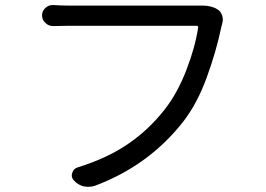

<svg xmlns="http://www.w3.org/2000/svg" viewBox="-20 -721 1040 751"><path d="M763.7 -699.2Q767.6 -699.2 770.5 -699.2Q807.6 -699.2 830.1 -684.6Q843.8 -676.8 848.6 -661.1Q851.6 -653.3 851.6 -644.5Q851.6 -637.7 849.6 -630.9Q847.7 -624 845.7 -615.2Q825.2 -517.6 788.1 -416.5Q751 -315.4 697.3 -246.1Q562.5 -73.2 350.6 5.9Q337.9 9.8 326.2 9.8Q316.4 9.8 306.6 7.8Q284.2 2 268.6 -15.6Q260.7 -24.4 260.7 -35.2Q260.7 -40 262.7 -44.9Q267.6 -61.5 284.2 -66.4Q400.4 -102.5 481.9 -158.7Q563.5 -214.8 625 -293.9Q673.8 -356.4 708.5 -445.8Q743.2 -535.2 754.9 -612.3Q755.9 -620.1 749 -620.1H245.1Q219.7 -620.1 189.5 -619.1Q188.5 -619.1 187.5 -619.1Q169.9 -619.1 158.2 -630.9Q144.5 -642.6 144.5 -661.1Q144.5 -678.7 158.2 -690.4Q169.9 -701.2 185.5 -701.2Q187.5 -701.2 188.5 -701.2Q220.7 -699.2 245.1 -699.2H747.1Q757.8 -699.2 763.7 -699.2Z"/></svg>

Font: Gen Jyuu Gothic Regular
Style: Regular
Weight: 400
Designer: [Source Han Sans]
Ryoko NISHIZUKA  (kana & ideographs); Paul D. Hunt (Latin, Greek & Cyrillic); Wenlong ZHANG  (bopomofo
Version: Version 1.002.20150607